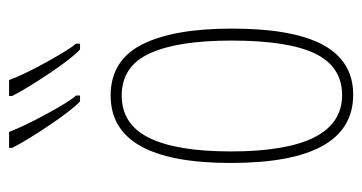

<svg xmlns="http://www.w3.org/2000/svg" viewBox="-212 -594 816 433"><g transform="rotate(-90 196.5 -378.0)"><path d="M199 10Q45 10 45 -266Q45 -537 197 -537Q276 -537 312 -466.5Q348 -396 348 -264Q348 -125 311 -57.5Q274 10 199 10ZM198 -15Q262 -15 291.5 -75.5Q321 -136 321 -265Q321 -386 292 -449Q263 -512 197 -512Q132 -512 101.5 -450Q71 -388 71 -266Q71 -15 198 -15ZM197 -615V-606H184Q166 -622 131.5 -673Q97 -724 79 -759V-766H115Q128 -732 156 -680.5Q184 -629 197 -615ZM314 -615V-606H301Q283 -622 248.5 -673Q214 -724 196 -759V-766H232Q244 -733 272.5 -681.5Q301 -630 314 -615Z"/></g></svg>

Font: Noto Sans Display Thin Cond
Style: Regular
Weight: 250
Width: 3
Designer: Monotype Design team
Foundry: Monotype Imaging Inc.
Version: Version 1.000